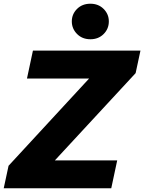

<svg xmlns="http://www.w3.org/2000/svg" viewBox="-23 -1012 775 1032"><path d="M463 -801Q419 -801 391 -829.5Q363 -858 363 -897Q363 -936 391 -964Q419 -992 463 -992Q506 -992 534 -964Q562 -936 562 -897Q562 -857 534 -829Q506 -801 463 -801ZM-3 0 23 -121 456 -590H122L154 -740H732L706 -619L272 -150H607L575 0Z"/></svg>

Font: Be Vietnam Pro ExtraBold
Style: Italic
Weight: 800
Italic angle: -12°
Designer: Lam Bao, Tony Le, Vietanh Nguyen
Foundry: Yellow Type Foundry
Version: Version 1.002; ttfautohint (v1.8.3)